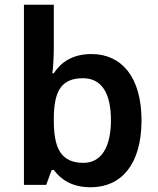

<svg xmlns="http://www.w3.org/2000/svg" viewBox="-20 -780 666 810"><path d="M207 -580V-760H81V0H175L198 -63H207C236 -24 282 10 363 10C491 10 577 -86 577 -272C577 -456 492 -552 366 -552C285 -552 236 -516 207 -471H201C204 -493 207 -537 207 -580ZM330 -450C406 -450 448 -391 448 -273C448 -157 406 -93 332 -93C236 -93 207 -156 207 -272V-283C208 -396 239 -450 330 -450Z"/></svg>

Font: Noto Sans Vithkuqi SemiBold
Style: Regular
Weight: 600
Version: Version 1.001